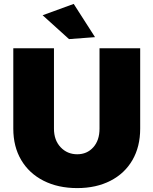

<svg xmlns="http://www.w3.org/2000/svg" viewBox="-20 -948 785 982"><path d="M375 -159Q425 -159 457 -194.5Q489 -230 489 -290V-701H697V-290Q697 -198 657.5 -129.5Q618 -61 545 -23.5Q472 14 375 14Q277 14 203 -23.5Q129 -61 88.5 -129.5Q48 -198 48 -290V-701H256V-290Q256 -231 290 -195Q324 -159 375 -159ZM357 -928 466 -758 333 -748 198 -870Z"/></svg>

Font: #9Slide03 Montserrat ExtraBold
Style: Regular
Weight: 800
Designer: Julieta Ulanovsky
Foundry: Julieta Ulanovsky
Version: Version 6.001